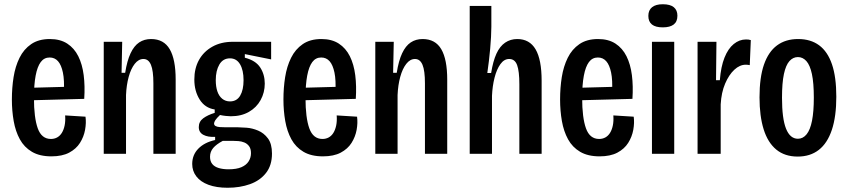

<svg xmlns="http://www.w3.org/2000/svg" viewBox="-20 -725 3998 905"><path d="M222 12Q167 12 130.5 -9.5Q94 -31 73.5 -68.5Q53 -106 44.5 -154.5Q36 -203 36 -256Q36 -311 44 -361.5Q52 -412 72 -452.5Q92 -493 127 -517Q162 -541 215 -541Q264 -541 297 -519.5Q330 -498 349 -460Q368 -422 374.5 -370.5Q381 -319 377 -259L114 -252V-311L299 -316L281 -291Q284 -347 276.5 -383Q269 -419 253.5 -436.5Q238 -454 214 -454Q188 -454 172 -432.5Q156 -411 148 -368.5Q140 -326 140 -264Q140 -170 158 -120Q176 -70 220 -70Q236 -70 249 -77Q262 -84 271 -98Q280 -112 284.5 -133Q289 -154 287 -181L383 -175Q387 -146 381 -113Q375 -80 357 -51.5Q339 -23 306 -5.5Q273 12 222 12Z M469 0V-344V-528H556L553 -382H570Q579 -439 595.5 -474Q612 -509 636 -525Q660 -541 692 -541Q752 -541 780 -493Q808 -445 808 -350V0H703V-332Q703 -392 691.5 -419.5Q680 -447 656 -447Q633 -447 615 -424Q597 -401 586.5 -362.5Q576 -324 574 -277V0Z M1053 160Q1000 160 962.5 146Q925 132 905.5 106.5Q886 81 886 48Q886 5 915 -24.5Q944 -54 994 -65V-80Q960 -78 938.5 -89.5Q917 -101 917 -126Q917 -152 938 -167.5Q959 -183 992 -193V-209Q946 -216 921 -256Q896 -296 896 -350Q896 -403 918 -442.5Q940 -482 981 -505Q1022 -528 1077 -528H1258V-445L1134 -470V-453Q1185 -440 1206.5 -407Q1228 -374 1228 -331Q1228 -289 1208.5 -253.5Q1189 -218 1153 -197.5Q1117 -177 1068 -177Q1059 -177 1044.5 -178.5Q1030 -180 1017 -183Q1001 -168 995 -158.5Q989 -149 989 -143Q989 -135 996 -131Q1003 -127 1015.5 -126Q1028 -125 1045 -125H1102Q1116 -125 1142.5 -123Q1169 -121 1196.5 -109.5Q1224 -98 1243 -72.5Q1262 -47 1262 -1Q1262 54 1234 90Q1206 126 1158.5 143Q1111 160 1053 160ZM1057 73Q1095 73 1118 63Q1141 53 1152 35.5Q1163 18 1163 -3Q1163 -24 1154 -36Q1145 -48 1131.5 -53.5Q1118 -59 1103.5 -60Q1089 -61 1079 -61H1030Q1000 -45 985 -27.5Q970 -10 970 14Q970 35 980.5 48Q991 61 1011 67Q1031 73 1057 73ZM1064 -247Q1096 -247 1112 -274Q1128 -301 1128 -347Q1128 -394 1111.5 -422Q1095 -450 1064 -450Q1031 -450 1014 -421Q997 -392 997 -347Q997 -317 1004.5 -294.5Q1012 -272 1027.5 -259.5Q1043 -247 1064 -247Z M1502 12Q1447 12 1410.5 -9.5Q1374 -31 1353.5 -68.5Q1333 -106 1324.5 -154.5Q1316 -203 1316 -256Q1316 -311 1324 -361.5Q1332 -412 1352 -452.5Q1372 -493 1407 -517Q1442 -541 1495 -541Q1544 -541 1577 -519.5Q1610 -498 1629 -460Q1648 -422 1654.5 -370.5Q1661 -319 1657 -259L1394 -252V-311L1579 -316L1561 -291Q1564 -347 1556.5 -383Q1549 -419 1533.5 -436.5Q1518 -454 1494 -454Q1468 -454 1452 -432.5Q1436 -411 1428 -368.5Q1420 -326 1420 -264Q1420 -170 1438 -120Q1456 -70 1500 -70Q1516 -70 1529 -77Q1542 -84 1551 -98Q1560 -112 1564.5 -133Q1569 -154 1567 -181L1663 -175Q1667 -146 1661 -113Q1655 -80 1637 -51.5Q1619 -23 1586 -5.5Q1553 12 1502 12Z M1749 0V-344V-528H1836L1833 -382H1850Q1859 -439 1875.5 -474Q1892 -509 1916 -525Q1940 -541 1972 -541Q2032 -541 2060 -493Q2088 -445 2088 -350V0H1983V-332Q1983 -392 1971.5 -419.5Q1960 -447 1936 -447Q1913 -447 1895 -424Q1877 -401 1866.5 -362.5Q1856 -324 1854 -277V0Z M2194 0V-336V-697H2296V-599Q2296 -578 2294.5 -551Q2293 -524 2290.5 -495.5Q2288 -467 2284.5 -438Q2281 -409 2277 -381H2295Q2304 -437 2320 -472Q2336 -507 2361 -524Q2386 -541 2418 -541Q2476 -541 2504.5 -492.5Q2533 -444 2533 -344V0H2428V-328Q2428 -389 2417.5 -418Q2407 -447 2380 -447Q2356 -447 2338.5 -422.5Q2321 -398 2311 -358.5Q2301 -319 2299 -273V0Z M2806 12Q2751 12 2714.5 -9.5Q2678 -31 2657.5 -68.5Q2637 -106 2628.5 -154.5Q2620 -203 2620 -256Q2620 -311 2628 -361.5Q2636 -412 2656 -452.5Q2676 -493 2711 -517Q2746 -541 2799 -541Q2848 -541 2881 -519.5Q2914 -498 2933 -460Q2952 -422 2958.5 -370.5Q2965 -319 2961 -259L2698 -252V-311L2883 -316L2865 -291Q2868 -347 2860.5 -383Q2853 -419 2837.5 -436.5Q2822 -454 2798 -454Q2772 -454 2756 -432.5Q2740 -411 2732 -368.5Q2724 -326 2724 -264Q2724 -170 2742 -120Q2760 -70 2804 -70Q2820 -70 2833 -77Q2846 -84 2855 -98Q2864 -112 2868.5 -133Q2873 -154 2871 -181L2967 -175Q2971 -146 2965 -113Q2959 -80 2941 -51.5Q2923 -23 2890 -5.5Q2857 12 2806 12Z M3053 0V-528H3158V0ZM3104 -596Q3070 -596 3053 -609.5Q3036 -623 3036 -650Q3036 -677 3053.5 -691Q3071 -705 3104 -705Q3139 -705 3156 -691Q3173 -677 3173 -651Q3173 -623 3155.5 -609.5Q3138 -596 3104 -596Z M3268 0V-314V-528H3357L3355 -347H3373Q3378 -411 3395 -453.5Q3412 -496 3438.5 -517.5Q3465 -539 3496 -539Q3502 -539 3507.5 -538.5Q3513 -538 3519 -536L3514 -418Q3510 -419 3504.5 -419.5Q3499 -420 3495 -420Q3467 -420 3441.5 -396.5Q3416 -373 3398 -331Q3380 -289 3377 -233V0Z M3740 13Q3679 13 3639 -20Q3599 -53 3579.5 -115.5Q3560 -178 3560 -266Q3560 -360 3581 -420.5Q3602 -481 3642.5 -511Q3683 -541 3742 -541Q3801 -541 3841 -511.5Q3881 -482 3901.5 -422Q3922 -362 3922 -269Q3922 -176 3901 -113Q3880 -50 3839.5 -18.5Q3799 13 3740 13ZM3741 -71Q3765 -71 3782 -92Q3799 -113 3807.5 -156Q3816 -199 3816 -265Q3816 -334 3807 -376Q3798 -418 3781 -437Q3764 -456 3741 -456Q3718 -456 3701 -437Q3684 -418 3675 -376Q3666 -334 3666 -264Q3666 -166 3685 -118.5Q3704 -71 3741 -71Z"/></svg>

Font: Bricolage Grotesque 24pt Condensed Medium
Style: Regular
Weight: 500
Width: 3
Designer: Mathieu Triay
Foundry: Atelier Triay
Version: Version 1.001;gftools[0.9.33.dev8+g029e19f]